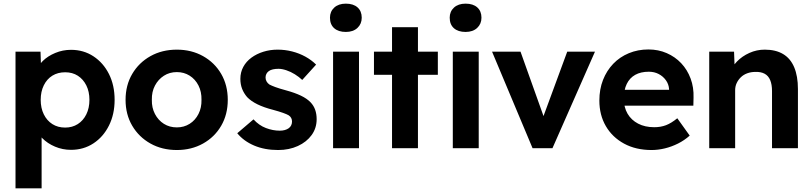

<svg xmlns="http://www.w3.org/2000/svg" viewBox="-20 -812 4444 1052"><path d="M65 220V-529H202L206 -410L180 -419Q187 -451 214.5 -478Q242 -505 283 -522Q324 -539 369 -539Q438 -539 492 -503.5Q546 -468 577 -406.5Q608 -345 608 -265Q608 -186 577 -124Q546 -62 492 -26.5Q438 9 369 9Q323 9 281.5 -8.5Q240 -26 211.5 -55Q183 -84 175 -117L208 -131V220ZM470 -265Q470 -310 453 -344Q436 -378 406.5 -397Q377 -416 337 -416Q297 -416 267 -397.5Q237 -379 220 -344.5Q203 -310 203 -265Q203 -220 220 -185.5Q237 -151 267 -132Q297 -113 337 -113Q376 -113 406 -132Q436 -151 453 -185.5Q470 -220 470 -265Z M668 -265Q668 -345 704.5 -407Q741 -469 804.5 -504.5Q868 -540 949 -540Q1029 -540 1092.5 -504.5Q1156 -469 1192 -407Q1228 -345 1228 -265Q1228 -185 1192 -123Q1156 -61 1092.5 -25.5Q1029 10 949 10Q868 10 804.5 -25.5Q741 -61 704.5 -123Q668 -185 668 -265ZM1084 -265Q1085 -309 1067.5 -343.5Q1050 -378 1019 -397.5Q988 -417 949 -417Q909 -417 878 -397Q847 -377 829 -343Q811 -309 812 -265Q811 -222 829 -187.5Q847 -153 878 -133.5Q909 -114 949 -114Q988 -114 1019 -133.5Q1050 -153 1067.5 -187.5Q1085 -222 1084 -265Z M1280 -82 1369 -158Q1399 -125 1437 -110.5Q1475 -96 1513 -96Q1528 -96 1540.5 -99.5Q1553 -103 1562 -109.5Q1571 -116 1575.5 -125.5Q1580 -135 1580 -146Q1580 -168 1562 -180Q1552 -186 1531 -193.5Q1510 -201 1477 -210Q1426 -223 1390.5 -240.5Q1355 -258 1334 -280Q1316 -301 1306.5 -325.5Q1297 -350 1297 -380Q1297 -416 1313 -445.5Q1329 -475 1357.5 -496Q1386 -517 1423 -528.5Q1460 -540 1501 -540Q1542 -540 1581 -530Q1620 -520 1653.5 -501.5Q1687 -483 1712 -458L1636 -374Q1618 -391 1595.5 -405Q1573 -419 1549 -427Q1525 -435 1506 -435Q1489 -435 1475.5 -432Q1462 -429 1453 -422.5Q1444 -416 1439.5 -407Q1435 -398 1435 -387Q1435 -376 1440.5 -366Q1446 -356 1456 -349Q1467 -343 1488.5 -335Q1510 -327 1547 -317Q1595 -304 1628.5 -288Q1662 -272 1682 -251Q1699 -233 1707 -210Q1715 -187 1715 -159Q1715 -110 1687.5 -72Q1660 -34 1612 -12Q1564 10 1504 10Q1430 10 1372.5 -14.5Q1315 -39 1280 -82Z M1805 0V-529H1947V0ZM1788 -715Q1788 -749 1811.5 -770.5Q1835 -792 1875 -792Q1916 -792 1939 -771.5Q1962 -751 1962 -715Q1962 -681 1938.5 -659Q1915 -637 1875 -637Q1834 -637 1811 -657.5Q1788 -678 1788 -715Z M2128 0V-402H2029V-529H2128V-663H2270V-529H2379V-402H2270V0Z M2461 0V-529H2603V0ZM2444 -715Q2444 -749 2467.5 -770.5Q2491 -792 2531 -792Q2572 -792 2595 -771.5Q2618 -751 2618 -715Q2618 -681 2594.5 -659Q2571 -637 2531 -637Q2490 -637 2467 -657.5Q2444 -678 2444 -715Z M2898 0 2676 -529H2832L2958 -176L3088 -529H3240L3007 0Z M3264 -261Q3264 -323 3284 -374Q3304 -425 3340 -462.5Q3376 -500 3425.5 -520.5Q3475 -541 3533 -541Q3587 -541 3633 -521Q3679 -501 3712.5 -465.5Q3746 -430 3764 -381.5Q3782 -333 3780 -277L3779 -233H3354L3331 -320H3662L3646 -302V-324Q3644 -351 3628.5 -372.5Q3613 -394 3589 -406.5Q3565 -419 3535 -419Q3491 -419 3460.5 -402Q3430 -385 3414 -352Q3398 -319 3398 -272Q3398 -224 3418.5 -189Q3439 -154 3476.5 -134.5Q3514 -115 3565 -115Q3600 -115 3629 -126Q3658 -137 3691 -164L3759 -69Q3730 -43 3695 -25.5Q3660 -8 3623 1Q3586 10 3550 10Q3464 10 3399.5 -25Q3335 -60 3299.5 -121Q3264 -182 3264 -261Z M3866 -529H4002L4006 -421L3978 -409Q3989 -445 4017.5 -474.5Q4046 -504 4086 -522Q4126 -540 4170 -540Q4230 -540 4270.5 -516Q4311 -492 4331.5 -443.5Q4352 -395 4352 -324V0H4210V-313Q4210 -349 4200 -373Q4190 -397 4169.5 -408Q4149 -419 4119 -418Q4095 -418 4074.5 -410.5Q4054 -403 4039.5 -389Q4025 -375 4016.5 -357Q4008 -339 4008 -318V0H3938Q3915 0 3897 0Q3879 0 3866 0Z"/></svg>

Font: Our Lexend SemiBold
Style: Regular
Weight: 600
Designer: Bonnie Shaver-Troup, Thomas Jockin
Foundry: Lexend
Version: Version 1.007